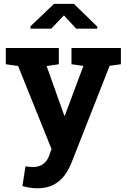

<svg xmlns="http://www.w3.org/2000/svg" viewBox="-20 -782 675 1015"><path d="M177.2 213.4Q158.7 213.4 137.9 210.2Q117.2 207 98.6 201.7L114.7 97.2Q124 99.1 135.3 100.1Q146.5 101.1 154.8 101.1Q185.5 101.1 208 85Q230.5 68.8 240.7 38.6L252.4 5.9L75.7 -433.1L10.7 -442.4V-528.3H291V-442.4L226.6 -432.6L309.6 -199.7L319.8 -170.9H322.8L420.9 -433.6L357.9 -442.4V-528.3H619.1V-442.4L559.6 -434.1L357.9 78.6Q343.3 115.2 320.6 145.8Q297.9 176.3 262.9 194.8Q228 213.4 177.2 213.4ZM141.1 -630.4V-643.1L265.6 -761.7H370.6L494.1 -641.6V-630.4H382.8L317.9 -700.7L251 -630.4Z"/></svg>

Font: Roboto Slab LO
Style: Bold
Weight: 700
Designer: Google
Version: Version 2.000